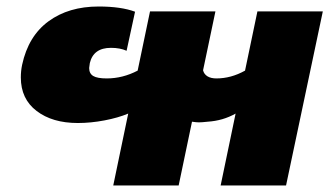

<svg xmlns="http://www.w3.org/2000/svg" viewBox="-20 -570 1012 590"><path d="M374 -221Q343 -208 301 -200Q259 -192 219 -192Q141 -192 92.5 -229Q44 -266 44 -332Q44 -352 48 -371Q67 -459 129 -504.5Q191 -550 283 -550Q352 -550 395 -534L369 -414Q349 -423 321 -423Q267 -423 256 -376Q254 -364 254 -361Q254 -344 266.5 -336.5Q279 -329 308 -329Q357 -329 403 -353L441 -535H642L604 -354Q607 -342 617.5 -335.5Q628 -329 645 -329Q690 -329 733 -353L771 -535H972L859 0H658L704 -221Q665 -199 618 -196Q600 -194 591 -194Q584 -194 570 -196L529 0H328Z"/></svg>

Font: Prompt ExtraBold
Style: Italic
Weight: 800
Italic angle: -12°
Designer: Katatrad Team
Foundry: CadsonDemak
Version: Version 1.001